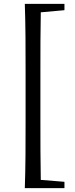

<svg xmlns="http://www.w3.org/2000/svg" viewBox="-20 -804 392 998"><path d="M150 174H315V141L192 131C190 30 190 -72 190 -173V-436C190 -538 190 -641 192 -740L315 -751V-784H109C113 -669 113 -551 113 -436V-173C113 -56 113 61 109 174Z"/></svg>

Font: Noto Serif CJK SC Medium
Style: Regular
Weight: 500
Designer: Ryoko NISHIZUKA 西塚涼子 (kana & ideographs); Frank Grießhammer (Latin, Greek & Cyrillic); Wenlong ZHANG 张文龙 (bopomofo); San
Foundry: Adobe
Version: Version 2.001;hotconv 1.1.0;makeotfexe 2.6.0